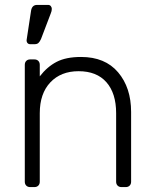

<svg xmlns="http://www.w3.org/2000/svg" viewBox="-20 -762 630 782"><path d="M81 0ZM492 0H475Q465 0 459 -6Q453 -12 453 -22V-301Q453 -382 413.5 -427Q374 -472 300 -472Q228 -472 185 -426.5Q142 -381 142 -301V-22Q142 -12 136 -6Q130 0 120 0H103Q93 0 87 -6Q81 -12 81 -22V-498Q81 -508 87 -514Q93 -520 103 -520H120Q130 -520 136 -514Q142 -508 142 -498V-451Q172 -490 210.5 -510Q249 -530 310 -530Q408 -530 461 -467.5Q514 -405 514 -306V-22Q514 -12 508 -6Q502 0 492 0ZM131 -742H176Q183 -742 187 -737Q191 -732 191 -726Q191 -717 187 -708L147 -603Q142 -592 136.5 -587Q131 -582 121 -582H103Q95 -582 91 -588Q87 -594 89 -603L106 -715Q109 -742 131 -742Z"/></svg>

Font: Hezaedrus Light
Style: Regular
Weight: 300
Designer: Hubert & Fischer
Foundry: Hubert & Fischer
Version: Version 1.10;September 3, 2019;FontCreator 11.5.0.2425 64-bi